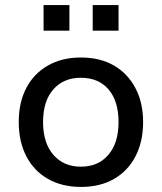

<svg xmlns="http://www.w3.org/2000/svg" viewBox="-20 -729 639 758"><path d="M300 9Q225 9 169.5 -22.5Q114 -54 84 -112Q54 -170 54 -247Q54 -325 84 -382Q114 -439 169.5 -470.5Q225 -502 299 -502Q375 -502 429.5 -470.5Q484 -439 514.5 -381.5Q545 -324 545 -247Q545 -170 515 -112Q485 -54 430 -22.5Q375 9 300 9ZM299 -71Q368 -71 408 -118Q448 -165 448 -247Q448 -330 408.5 -376Q369 -422 299 -422Q231 -422 190.5 -376Q150 -330 150 -247Q150 -165 190.5 -118Q231 -71 299 -71ZM346 -608V-709H448V-608ZM152 -608V-709H254V-608Z"/></svg>

Font: Nunito Sans 12pt ExtraLight 9pt Medium
Style: Regular
Weight: 500
Version: Version 3.101;gftools[0.9.27]